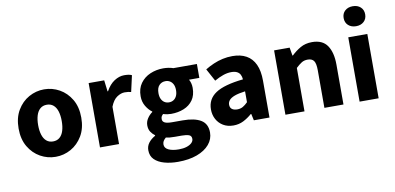

<svg xmlns="http://www.w3.org/2000/svg" viewBox="-83 -985 2998 1458"><g transform="rotate(-10 1416.5 -256.0)"><path d="M277.5 12Q214.8 12 159.7 -18.7Q104.6 -49.5 70.2 -107.5Q35.9 -165.6 35.9 -247.9Q35.9 -330.4 70.2 -388.5Q104.6 -446.7 159.7 -477.4Q214.8 -508.1 277.5 -508.1Q340.3 -508.1 395.3 -477.4Q450.3 -446.7 484.8 -388.5Q519.2 -330.4 519.2 -247.9Q519.2 -165.6 484.8 -107.5Q450.3 -49.5 395.3 -18.7Q340.3 12 277.5 12ZM277.5 -106.6Q307.9 -106.6 328.3 -123.9Q348.7 -141.2 358.6 -173.1Q368.5 -205 368.5 -247.9Q368.5 -290.8 358.6 -322.8Q348.7 -354.7 328.3 -372.1Q307.9 -389.5 277.5 -389.5Q247.1 -389.5 226.8 -372.1Q206.5 -354.7 196.5 -322.8Q186.5 -290.8 186.5 -247.9Q186.5 -205 196.5 -173.1Q206.5 -141.2 226.8 -123.9Q247.1 -106.6 277.5 -106.6Z M619.7 0V-496.1H739.6L750.2 -409.4H753.9Q781.2 -459.2 819 -483.7Q856.7 -508.1 894.8 -508.1Q915.9 -508.1 929.8 -505.7Q943.6 -503.3 954 -498.1L925.9 -373.3Q913.6 -376.3 903 -377.8Q892.4 -379.3 876 -379.3Q847.9 -379.3 817.3 -359Q786.6 -338.7 766.7 -287.5V0Z M1184.8 210.9Q1127.1 210.9 1079.8 197.6Q1032.5 184.3 1004.8 156.8Q977.2 129.3 977.2 85.2Q977.2 54 995.5 29.2Q1013.8 4.4 1047.6 -14.7V-18.7Q1028.8 -32.2 1015.5 -52.4Q1002.3 -72.6 1002.3 -102.9Q1002.3 -130.2 1018.3 -154.7Q1034.3 -179.3 1057.6 -195.9V-199.9Q1031.5 -218.2 1011.2 -251.9Q991 -285.6 991 -328.6Q991 -388.1 1020 -428.2Q1049 -468.2 1095.9 -488.2Q1142.8 -508.1 1196.2 -508.1Q1217 -508.1 1236.7 -505Q1256.4 -502 1273 -496.1H1454.4V-389H1374.7Q1381.7 -377.9 1386.6 -360.6Q1391.5 -343.2 1391.5 -323.6Q1391.5 -266.6 1365.4 -229.7Q1339.3 -192.9 1294.8 -174.9Q1250.4 -156.9 1196.2 -156.9Q1182.6 -156.9 1167.6 -159.2Q1152.6 -161.5 1135.6 -166.6Q1127 -158.5 1122.7 -150.9Q1118.3 -143.3 1118.3 -129.7Q1118.3 -111.7 1135.4 -102.5Q1152.4 -93.3 1192.6 -93.3H1273Q1364.5 -93.3 1413.5 -63.6Q1462.4 -33.9 1462.4 32.8Q1462.4 84.3 1428.4 124.5Q1394.4 164.8 1332.2 187.8Q1269.9 210.9 1184.8 210.9ZM1196.2 -245.9Q1215.5 -245.9 1230.7 -255.3Q1245.9 -264.6 1254.9 -283Q1263.9 -301.4 1263.9 -328.6Q1263.9 -355.1 1255 -372.9Q1246 -390.7 1230.9 -400Q1215.7 -409.3 1196.2 -409.3Q1166.9 -409.3 1147.7 -389.1Q1128.5 -368.9 1128.5 -328.6Q1128.5 -301.4 1137.5 -283Q1146.5 -264.6 1161.7 -255.3Q1176.8 -245.9 1196.2 -245.9ZM1208.2 118.7Q1241.3 118.7 1266.7 110.8Q1292.2 102.9 1306.9 89Q1321.7 75 1321.7 57.9Q1321.7 34 1302.1 26.7Q1282.4 19.4 1246 19.4H1194.6Q1169.1 19.4 1153.4 17.8Q1137.6 16.2 1125 13.1Q1111.3 24.7 1104.7 36.3Q1098.2 47.9 1098.2 61.7Q1098.2 90 1128.5 104.3Q1158.8 118.7 1208.2 118.7Z M1647.8 12Q1602.5 12 1569.2 -8Q1536 -27.9 1517.7 -61.8Q1499.5 -95.7 1499.5 -137.6Q1499.5 -216.9 1565.5 -261Q1631.5 -305 1778.6 -320.5Q1777 -341.6 1769 -357.2Q1761 -372.9 1744.2 -381.5Q1727.5 -390.1 1700.6 -390.1Q1669.7 -390.1 1637.7 -379Q1605.7 -368 1569.4 -347.4L1517.3 -443.4Q1548.8 -462.6 1583 -477.4Q1617.2 -492.2 1653.8 -500.3Q1690.4 -508.5 1729.4 -508.5Q1792.6 -508.5 1836.7 -484Q1880.8 -459.5 1903.8 -409.7Q1926.8 -360 1926.8 -283.7V0H1806.2L1795 -50.6H1791Q1759.7 -23.2 1724.9 -5.6Q1690.1 12 1647.8 12ZM1697.2 -103.3Q1722.2 -103.3 1740.8 -114.1Q1759.4 -124.9 1778.6 -144.3V-228.2Q1726.1 -221.3 1696.2 -210Q1666.4 -198.6 1653.9 -183.2Q1641.5 -167.8 1641.5 -149Q1641.5 -125.8 1656.6 -114.5Q1671.7 -103.3 1697.2 -103.3Z M2049.7 0V-496.1H2169.6L2180.2 -433.3H2183.9Q2215.3 -463.9 2253.9 -486Q2292.6 -508.1 2343.3 -508.1Q2424.7 -508.1 2460.9 -454.6Q2497.2 -401 2497.2 -308V0H2350.2V-289.2Q2350.2 -342.8 2335.5 -362.9Q2320.9 -382.9 2288.5 -382.9Q2260.8 -382.9 2241.1 -370.4Q2221.4 -358 2196.7 -334.7V0Z M2621.6 0V-496H2768.5V0ZM2695.4 -568.7Q2658.5 -568.7 2635.4 -589.8Q2612.3 -610.9 2612.3 -645.9Q2612.3 -680.7 2635.4 -701.7Q2658.5 -722.7 2695.4 -722.7Q2732.4 -722.7 2755.4 -701.7Q2778.5 -680.7 2778.5 -645.9Q2778.5 -610.9 2755.4 -589.8Q2732.4 -568.7 2695.4 -568.7Z"/></g></svg>

Font: Source Sans Variable
Style: Regular
Weight: 200
Designer: Paul D. Hunt
Foundry: Adobe Systems Incorporated
Version: Version 3.006;hotconv 1.0.111;makeotfexe 2.5.65597